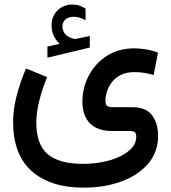

<svg xmlns="http://www.w3.org/2000/svg" viewBox="-20 -589 761 852"><path d="M244.1 -394.5Q228.5 -410.2 218.8 -429.7Q209 -449.2 209 -475.6Q209 -494.6 214.4 -509.8Q219.7 -524.9 229 -536.1Q242.2 -552.2 261 -560.5Q279.8 -568.8 299.8 -568.8Q320.3 -568.8 333 -564Q345.7 -559.1 359.4 -550.8L359.9 -499Q345.2 -506.8 333.3 -510.7Q321.3 -514.6 306.6 -514.6Q297.9 -514.6 287.8 -512Q277.8 -509.3 270 -502.4Q256.8 -490.7 256.8 -469.2Q257.3 -453.6 267.8 -439.5Q278.3 -425.3 302.2 -418.5Q304.7 -418 307.1 -417Q309.6 -416 312.5 -416Q314.9 -416 316.9 -416.5L378.4 -429.2V-377.9L190.4 -333V-382.3ZM189 -247.1Q167 -193.4 154.1 -141.4Q141.1 -89.4 141.1 -44.9Q141.1 50.8 190.7 94.2Q240.2 137.7 348.6 138.2Q391.1 138.2 432.9 130.4Q474.6 122.6 508.8 106.9Q543 91.3 563.7 69.1Q584.5 46.9 584.5 17.6Q584.5 3.4 578.4 -2.2Q572.3 -7.8 552.2 -7.8H475.6Q413.1 -7.8 379.4 -41.5Q345.7 -75.2 345.7 -138.2Q345.7 -199.2 373.8 -253.2Q401.9 -307.1 453.6 -340.8Q505.4 -374.5 577.1 -374.5Q595.2 -374.5 624.5 -370.4Q653.8 -366.2 681.2 -355L661.6 -255.9Q640.6 -262.7 618.7 -265.9Q596.7 -269 577.1 -269Q539.6 -269 514.6 -255.9Q489.7 -242.7 475.1 -222.4Q460.4 -202.1 454.1 -181.2Q447.8 -160.2 447.8 -144.5Q447.8 -127.4 453.9 -120.4Q460 -113.3 480.5 -113.3H568.4Q629.9 -112.8 655.8 -76.4Q681.6 -40 681.6 13.7Q681.6 85.4 637.7 137Q593.8 188.5 518.8 216.1Q443.8 243.7 351.1 243.7Q203.6 243.7 120.8 170.4Q38.1 97.2 38.1 -48.3Q38.1 -103.5 53.5 -162.6Q68.8 -221.7 95.2 -285.2Z"/></svg>

Font: Vazir Medium FD-WOL
Style: Medium-FD-WOL
Weight: 500
Designer: Saber Rastikerdar
Foundry: Saber Rastikerdar
Version: Version 30.0.0